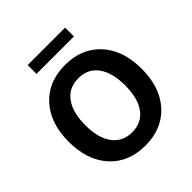

<svg xmlns="http://www.w3.org/2000/svg" viewBox="-237 -1068 1247 1247"><g transform="rotate(-45 386.5 -444.5)"><path d="M386.7 10.7Q232.4 10.7 141.6 -89.4Q50.8 -189.5 50.8 -359.4Q50.8 -529.3 141.6 -629.4Q232.4 -729.5 386.7 -729.5Q540 -729.5 630.9 -629.4Q721.7 -529.3 721.7 -359.4Q721.7 -189.5 630.9 -89.4Q540 10.7 386.7 10.7ZM251.5 -542.5Q203.1 -477.5 203.1 -359.4Q203.1 -241.2 251.5 -176.3Q299.8 -111.3 386.7 -111.3Q473.6 -111.3 521.5 -176.3Q569.3 -241.2 569.3 -359.4Q569.3 -477.5 521.5 -542.5Q473.6 -607.4 386.7 -607.4Q299.8 -607.4 251.5 -542.5ZM214.8 -819.3V-900.4H558.6V-819.3Z"/></g></svg>

Font: Min Sans Bold
Style: Regular
Weight: 700
Designer: Jinseong-Kim, NotoSansCJK, Nunito
Foundry: Jinseong-Kim
Version: Version 1.400;Glyphs 3.1.2 (3151)